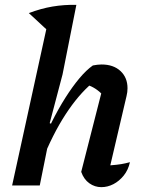

<svg xmlns="http://www.w3.org/2000/svg" viewBox="-20 -765 605 792"><path d="M152 -98 140 -143Q165 -204 192.5 -259.5Q220 -315 249.5 -361.5Q279 -408 307.5 -442Q336 -476 363 -495Q373 -497 382 -498Q391 -499 399 -499Q448 -499 477 -472Q506 -445 506 -401Q506 -393 505 -385Q504 -377 502 -369L435 -83Q462 -85 480 -88Q498 -91 516 -96Q509 -64 490.5 -41Q472 -18 448 -5.5Q424 7 398 7Q371 7 348.5 -9Q326 -25 315 -56L401 -393L408 -370Q389 -389 373.5 -399Q358 -409 336 -417L360 -422Q303 -374 250 -292.5Q197 -211 152 -98ZM30 0 186 -713 295 -745 238 -458 185 -257 195 -253 144 0ZM181 -635 99 -711Q149 -730 196.5 -738Q244 -746 295 -745Z"/></svg>

Font: Piazzolla Thin
Style: Bold Italic
Weight: 700
Italic angle: -11.3°
Version: Version 2.005